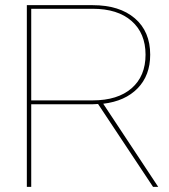

<svg xmlns="http://www.w3.org/2000/svg" viewBox="-20 -724 655 744"><path d="M84 0V-704H339Q443 -704 502.5 -653Q562 -602 562 -512Q562 -432 513.5 -382Q465 -332 380 -322L593 0H573L360 -321Q350 -320 339 -320H101V0ZM101 -335H339Q436 -335 490 -382Q544 -429 544 -512Q544 -595 490 -642.5Q436 -690 339 -690H101Z"/></svg>

Font: Prodigy Sans Thin
Style: Regular
Weight: 100
Designer: Wei Huang
Foundry: Wei Huang
Version: Version 1.003; ttfautohint (v1.8.3)